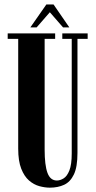

<svg xmlns="http://www.w3.org/2000/svg" viewBox="-20 -854 441 886"><path d="M210 12Q187 12 161.5 5Q136 -2 114 -21Q92 -40 78 -75.5Q64 -111 64 -168V-674.5H15.5V-700H234.5V-674.5H186V-163.5Q186 -92 199 -56.5Q212 -21 242.5 -21Q257.5 -21 273.5 -30.8Q289.5 -40.5 300.2 -67.5Q311 -94.5 311 -146.5V-674.5H267.5V-700H384.5V-674.5H337.5V-148.5Q337.5 -83.5 321 -49Q304.5 -14.5 275.8 -1.2Q247 12 210 12ZM120 -727.5 194 -833.5H227L300 -727.5H271L210 -797.5L149 -727.5Z"/></svg>

Font: Imbue 50pt
Style: Bold
Weight: 700
Designer: Tyler Finck
Foundry: Etcetera Type Company
Version: Version 1.102; ttfautohint (v1.8.3)